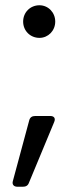

<svg xmlns="http://www.w3.org/2000/svg" viewBox="-20 -567 304 730"><path d="M130 -423C163 -423 190 -450 190 -485C190 -520 163 -547 130 -547C95 -547 68 -520 68 -485C68 -450 95 -423 130 -423ZM91 -109 29 121C25 134 32 143 46 143H67C78 143 86 139 90 128L186 -103C192 -117 186 -126 171 -126H114C102 -126 94 -121 91 -109Z"/></svg>

Font: Arvore Sans
Style: Regular
Weight: 400
Designer: Jonny Pinhorn (Latin) Dan Schunck (customization for Arvore)
Version: Version 1.000;Glyphs 3.3 (3305)